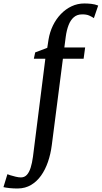

<svg xmlns="http://www.w3.org/2000/svg" viewBox="-132 -835 586 1107"><path d="M147.8 -606.9Q154.9 -650.1 173.2 -687.8Q191.6 -725.5 219.1 -754.1Q246.6 -782.7 281 -798.9Q315.5 -815 354 -815Q373.8 -815 394.5 -812.8Q415.2 -810.5 434.1 -803L409.3 -730.4Q399.9 -737.4 383 -745Q366.2 -752.7 340.4 -752Q312.7 -752 293.8 -735.8Q274.9 -719.6 263.6 -690.7Q252.3 -661.8 247.1 -623.3L239 -561.2H358.9L350.1 -496.2H230.7L166.7 1.2Q160.1 53.1 144.5 98.4Q128.9 143.6 104.6 177.7Q80.3 211.7 47.1 231.4Q13.9 251 -28.2 251.7Q-52.8 252.1 -76.8 249.5Q-100.9 246.9 -112.1 243.9L-89.3 169.4Q-86.2 170.9 -72.4 175.4Q-58.5 179.9 -41.3 183.9Q-24.1 187.9 -11.6 187.9Q9.2 187.9 22.7 173.3Q36.2 158.8 44.7 131.9Q53.2 105 58.1 68.3L129.4 -496.2H63.1L70.9 -532.8L140.5 -559.2Z"/></svg>

Font: Merriweather Light
Style: Italic
Weight: 300
Italic angle: -7.8°
Designer: Eben Sorkin
Foundry: Eben Sorkin
Version: Version 2.101